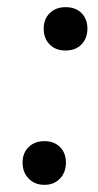

<svg xmlns="http://www.w3.org/2000/svg" viewBox="-20 -608 274 536"><path d="M43 -154Q43 -181 60 -197.5Q77 -214 104 -214Q131 -214 147.5 -197.5Q164 -181 164 -154Q164 -127 147.5 -109.5Q131 -92 104 -92Q77 -92 60 -109.5Q43 -127 43 -154ZM102 -528Q102 -555 119 -571.5Q136 -588 163 -588Q191 -588 207.5 -571.5Q224 -555 224 -528Q224 -501 207.5 -484Q191 -467 163 -467Q135 -467 118.5 -484Q102 -501 102 -528Z"/></svg>

Font: SN Pro
Style: Italic
Weight: 400
Italic angle: -9°
Designer: Tobias Whetton
Foundry: Supernotes
Version: Version 1.003